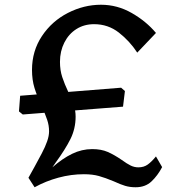

<svg xmlns="http://www.w3.org/2000/svg" viewBox="-20 -780 774 810"><path d="M638 -641 559 -558Q527 -607 481.5 -642.5Q436 -678 377 -678Q335 -678 302.5 -657.5Q270 -637 251.5 -600.5Q233 -564 233 -519Q233 -484 242.5 -455Q252 -426 269 -390Q284 -356 291.5 -334.5Q299 -313 299 -288Q299 -237 277 -193Q255 -149 214 -93L201 -74Q243 -111 284 -131Q325 -151 369 -151Q407 -151 434.5 -139Q462 -127 494 -105Q516 -89 531.5 -81.5Q547 -74 564 -74Q587 -74 603.5 -86Q620 -98 637 -119L638 -120L664 -75Q645 -39 619 -14.5Q593 10 552 10Q528 10 508 4Q488 -2 460 -15Q424 -30 397 -37.5Q370 -45 334 -45Q280 -45 226.5 -30.5Q173 -16 126 10L100 -30L125 -75Q141 -104 156 -132.5Q171 -161 179 -184Q187 -207 187 -226Q187 -251 179 -274.5Q171 -298 156 -332Q136 -375 125.5 -409Q115 -443 115 -485Q115 -565 157 -628Q199 -691 266.5 -725.5Q334 -760 406 -760Q475 -760 536 -725Q597 -690 638 -641ZM60 -310 65 -376 491 -410 507 -396 499 -330 76 -297Z"/></svg>

Font: TMT Limkin
Style: Regular
Weight: 400
Designer: Gabriel Drozdov
Version: Version 1.000;Glyphs 3.1.2 (3151)